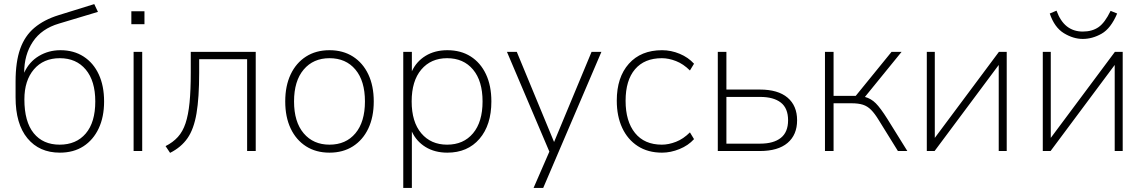

<svg xmlns="http://www.w3.org/2000/svg" viewBox="-20 -737 5587 937"><path d="M272 8Q172 8 114 -62Q56 -132 56 -262V-339Q56 -435 78.5 -498.5Q101 -562 148 -601.5Q195 -641 266 -663L440 -717L458 -679L268 -622Q183 -597 140.5 -533.5Q98 -470 98 -382Q122 -435 169.5 -463.5Q217 -492 275 -492Q340 -492 388 -461Q436 -430 462 -374Q488 -318 488 -242Q488 -166 461.5 -110Q435 -54 387 -23Q339 8 272 8ZM271 -31Q352 -31 398.5 -85.5Q445 -140 445 -242Q445 -342 398.5 -397.5Q352 -453 272 -453Q192 -453 145.5 -398.5Q99 -344 99 -252Q99 -143 144.5 -87Q190 -31 271 -31Z M621 -619V-682H685V-619ZM632 0V-484H674V0Z M810 9 788 -24Q824 -42 848 -68.5Q872 -95 885.5 -135.5Q899 -176 905 -236Q911 -296 911 -383V-484H1228V0H1186V-448H952V-382Q952 -260 939 -183.5Q926 -107 895 -62.5Q864 -18 810 9Z M1588 8Q1522 8 1473.5 -23Q1425 -54 1398.5 -110Q1372 -166 1372 -242Q1372 -318 1398.5 -374Q1425 -430 1473.5 -461Q1522 -492 1588 -492Q1654 -492 1702.5 -461Q1751 -430 1777.5 -374Q1804 -318 1804 -242Q1804 -166 1777.5 -110Q1751 -54 1702.5 -23Q1654 8 1588 8ZM1588 -31Q1668 -31 1714.5 -86.5Q1761 -142 1761 -242Q1761 -342 1714.5 -397.5Q1668 -453 1588 -453Q1509 -453 1462 -397.5Q1415 -342 1415 -242Q1415 -142 1462 -86.5Q1509 -31 1588 -31Z M1948 180V-484H1990V-389Q2012 -437 2057 -464.5Q2102 -492 2163 -492Q2229 -492 2277 -461.5Q2325 -431 2351.5 -375Q2378 -319 2378 -242Q2378 -127 2320 -59.5Q2262 8 2163 8Q2102 8 2057 -19.5Q2012 -47 1990 -95V180ZM2162 -31Q2242 -31 2288.5 -86.5Q2335 -142 2335 -242Q2335 -342 2288.5 -397.5Q2242 -453 2162 -453Q2083 -453 2036 -397.5Q1989 -342 1989 -242Q1989 -142 2036 -86.5Q2083 -31 2162 -31Z M2584 180 2661 3 2454 -484H2502L2684 -44L2867 -484H2915L2631 180Z M3211 8Q3142 8 3092.5 -24Q3043 -56 3016.5 -113Q2990 -170 2990 -246Q2990 -360 3049 -426Q3108 -492 3211 -492Q3255 -492 3297 -474.5Q3339 -457 3367 -426L3347 -393Q3315 -425 3279 -439Q3243 -453 3210 -453Q3125 -453 3079 -399Q3033 -345 3033 -245Q3033 -145 3079 -88Q3125 -31 3210 -31Q3243 -31 3279 -45Q3315 -59 3347 -91L3367 -58Q3339 -27 3296 -9.5Q3253 8 3211 8Z M3483 0V-484H3525V-300H3688Q3777 -300 3823.5 -260.5Q3870 -221 3870 -150Q3870 -79 3823.5 -39.5Q3777 0 3688 0ZM3525 -36H3690Q3755 -36 3790.5 -64Q3826 -92 3826 -150Q3826 -209 3790.5 -236.5Q3755 -264 3690 -264H3525Z M4006 0V-484H4048V-269H4156L4331 -484H4380L4201 -264Q4231 -256 4254 -233Q4277 -210 4311 -156L4408 0H4362L4269 -150Q4249 -183 4231 -201Q4213 -219 4191 -226Q4169 -233 4136 -233H4048V0Z M4503 0V-484H4542V-64L4855 -484H4893V0H4854V-420L4541 0Z M5069 0V-484H5108V-64L5421 -484H5459V0H5420V-420L5107 0ZM5264 -547Q5218 -547 5172 -575Q5126 -603 5103 -671L5136 -685Q5155 -633 5187 -608Q5219 -583 5264 -583Q5310 -583 5341 -604.5Q5372 -626 5400 -684L5432 -671Q5401 -598 5356 -572.5Q5311 -547 5264 -547Z"/></svg>

Font: Nunito Sans ExtraLight
Style: Regular
Weight: 200
Designer: Vernon Adams
Foundry: Vernon Adams
Version: Version 3.006; ttfautohint (v1.8.3)